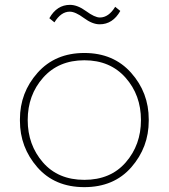

<svg xmlns="http://www.w3.org/2000/svg" viewBox="-20 -754 694 790"><path d="M390 -654Q360 -654 325 -680Q290 -706 267 -706Q231 -706 204 -662L183 -679Q214 -734 268 -734Q299 -734 334.5 -708Q370 -682 391 -682Q427 -682 454 -726L475 -709Q444 -654 390 -654ZM62 -257V-263Q62 -373 134.5 -454.5Q207 -536 327 -536Q447 -536 519.5 -454.5Q592 -373 592 -263V-257Q592 -148 520.5 -66Q449 16 327 16Q205 16 133.5 -66Q62 -148 62 -257ZM560 -260Q560 -363 496.5 -434.5Q433 -506 327 -506Q221 -506 157.5 -434.5Q94 -363 94 -260Q94 -158 156.5 -86Q219 -14 327 -14Q435 -14 497.5 -86Q560 -158 560 -260Z"/></svg>

Font: Sora Thin
Style: Regular
Weight: 32
Designer: Jonathan Barnbrook, Julián Moncada
Foundry: Barnbrook Fonts
Version: Version 2.000